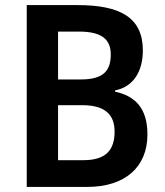

<svg xmlns="http://www.w3.org/2000/svg" viewBox="-20 -734 648 754"><path d="M284 -714H85V0H323C470 0 559 -77 559 -206C559 -310 510 -357 432 -374V-379C504 -393 541 -454 541 -536C541 -666 451 -714 284 -714ZM297 -422H208V-610H289C375 -610 415 -583 415 -520C415 -454 384 -422 297 -422ZM208 -321H302C395 -321 430 -282 430 -217C430 -146 397 -105 308 -105H208Z"/></svg>

Font: Noto Sans Gujarati UI SemiCondensed SemiBold
Style: Regular
Weight: 600
Width: 4
Designer: Jelle Bosma - Monotype Design Team, Universal Thirst
Foundry: Monotype Imaging Inc.
Version: Version 2.106